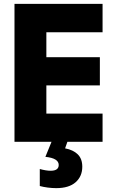

<svg xmlns="http://www.w3.org/2000/svg" viewBox="-20 -734 603 994"><path d="M55 0V-714H511V-567H220V-438H497V-292H220V-146H511V0ZM271 240Q250 240 227 237Q204 234 186 229V141Q219 150 242 150Q284 150 284 120Q284 85 215 78L248 -3H330L317 34Q359 42 382.5 65Q406 88 406 129Q406 179 371.5 209.5Q337 240 271 240Z"/></svg>

Font: Noto Sans Mono SemiCondensed Black
Style: Regular
Weight: 900
Width: 4
Designer: Monotype Design Team
Foundry: Monotype Imaging Inc.
Version: Version 2.014; ttfautohint (v1.8.4.7-5d5b)